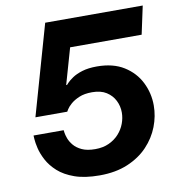

<svg xmlns="http://www.w3.org/2000/svg" viewBox="-83 -816 837 901"><g transform="rotate(-10 335.5 -365.0)"><path d="M320.2 10Q249.4 10 201.3 -7.1Q153.2 -24.2 123.2 -51.3Q93.2 -78.4 77 -109.1Q60.8 -139.8 54.5 -166.9Q48.2 -194 47.2 -211.1Q46.2 -228.2 46.2 -228.2H189.8Q189.8 -228.2 191.3 -216.8Q192.8 -205.4 198.9 -188.5Q205 -171.6 219.1 -154.7Q233.2 -137.8 257.8 -126.4Q282.4 -115 321 -115Q358.2 -115 386.5 -128.1Q414.8 -141.2 434.1 -162.6Q453.4 -184 463.2 -210.2Q473 -236.4 473 -263Q473 -293.4 459.6 -320.1Q446.2 -346.8 419.7 -363.7Q393.2 -380.6 351.6 -380.6Q314.8 -380.6 289.8 -369.9Q264.8 -359.2 249.5 -345.7Q234.2 -332.2 227.8 -321.5Q221.4 -310.8 221.4 -310.8H69.8L192 -740H656.8L628 -606H287.2L238.2 -434.8H242.4Q242.4 -434.8 250.7 -443.8Q259 -452.8 277.2 -465.3Q295.4 -477.8 324.5 -486.8Q353.6 -495.8 394.8 -495.8Q472 -495.8 523.4 -463.6Q574.8 -431.4 600.6 -379.7Q626.4 -328 626.4 -269.6Q626.4 -218.6 607.3 -169.1Q588.2 -119.6 550 -79.1Q511.8 -38.6 454.2 -14.3Q396.6 10 320.2 10Z"/></g></svg>

Font: Be Vietnam Pro Variable Thin
Style: Italic
Weight: 100
Italic angle: -12°
Designer: Lam Bao, Tony Le, Vietanh Nguyen
Foundry: Yellow Type Foundry
Version: Version 1.002